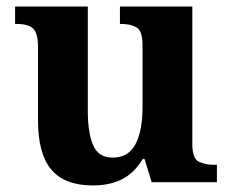

<svg xmlns="http://www.w3.org/2000/svg" viewBox="-20 -556 707 586"><path d="M264 10Q177 10 136.5 -38.5Q96 -87 96 -188V-412Q96 -455 81 -469Q66 -483 29 -483H26V-536H248V-216Q248 -152 264 -113.5Q280 -75 324 -75Q372 -75 393.5 -116Q415 -157 415 -227V-419Q415 -462 396.5 -472.5Q378 -483 349 -483H346V-536H567V-116Q567 -73 586 -63Q605 -53 634 -53H642V0H443L421 -71H416Q390 -28 352.5 -9Q315 10 264 10Z"/></svg>

Font: Noto Serif Sinhala
Style: Bold
Weight: 700
Designer: Jelle Bosma - Monotype Design Team
Foundry: Monotype Imaging Inc.
Version: Version 2.007; ttfautohint (v1.8.4.7-5d5b)